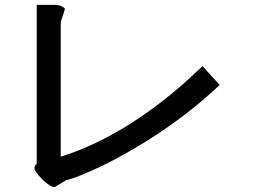

<svg xmlns="http://www.w3.org/2000/svg" viewBox="-20 -714 1040 784"><path d="M245 -679Q245 -674 236.5 -650.5Q228 -627 228 -619V-74Q484 -155 738 -380L807 -444L877 -367Q746 -243 584 -141.5Q422 -40 286 11L248 23L203 50Q185 50 153 18.5Q121 -13 121 -27Q121 -39 130 -45V-694H205Q230 -694 245 -679Z"/></svg>

Font: cwTeXHei
Style: Medium
Weight: 500
Version: Version 1.17